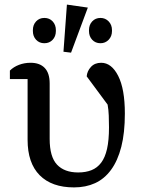

<svg xmlns="http://www.w3.org/2000/svg" viewBox="-20 -803 626 835"><path d="M23 -496Q39 -512 62.5 -521Q86 -530 113 -530Q153 -530 174.5 -507.5Q196 -485 196 -440V-199Q196 -121 228 -87Q260 -53 320 -53Q353 -53 378 -63Q403 -73 420 -95.5Q437 -118 445.5 -155.5Q454 -193 454 -249Q454 -275 453 -300.5Q452 -326 448 -348L357 -471Q359 -494 375.5 -512Q392 -530 420 -530Q465 -530 494 -473Q523 -416 523 -309Q523 -225 507.5 -164.5Q492 -104 463 -64.5Q434 -25 393.5 -6.5Q353 12 302 12Q205 12 152.5 -41Q100 -94 100 -195V-459H23ZM173 -615Q151 -615 137 -630Q123 -645 123 -668V-672Q123 -695 137 -710Q151 -725 173 -725Q195 -725 209 -710Q223 -695 223 -672V-668Q223 -645 209 -630Q195 -615 173 -615ZM417 -615Q395 -615 381 -630Q367 -645 367 -668V-672Q367 -695 381 -710Q395 -725 417 -725Q438 -725 452.5 -710Q467 -695 467 -672V-668Q467 -645 452.5 -630Q438 -615 417 -615ZM256 -578 271 -783 362 -770 289 -574Z"/></svg>

Font: IBM Plex Serif Text
Style: Regular
Weight: 450
Designer: Mike Abbink, Paul van der Laan, Pieter van Rosmalen
Foundry: Bold Monday
Version: Version 3.001